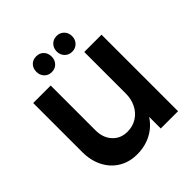

<svg xmlns="http://www.w3.org/2000/svg" viewBox="-238 -1066 1242 1242"><g transform="rotate(-45 383.0 -444.5)"><path d="M361 -828Q361 -797 341.5 -776.5Q322 -756 291 -756Q260 -756 240.5 -776.5Q221 -797 221 -828Q221 -860 240.5 -880Q260 -900 291 -900Q322 -900 341.5 -880Q361 -860 361 -828ZM548 -828Q548 -797 528 -776.5Q508 -756 478 -756Q447 -756 427 -776.5Q407 -797 407 -828Q407 -859 427 -879.5Q447 -900 478 -900Q508 -900 528 -879.5Q548 -859 548 -828ZM689 -700V0H531V-106Q494 -50 436 -19.5Q378 11 305 11Q234 11 179.5 -22Q125 -55 94.5 -114.5Q64 -174 64 -252V-700H224V-290Q224 -222 263 -179.5Q302 -137 364 -137Q413 -137 451 -161Q489 -185 510 -226.5Q531 -268 531 -319V-700Z"/></g></svg>

Font: TypoPRO Montserrat Alternates
Style: Regular
Weight: 600
Designer: Julieta Ulanovsky
Foundry: Julieta Ulanovsky
Version: Version 6.001